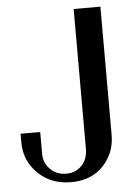

<svg xmlns="http://www.w3.org/2000/svg" viewBox="-51 -730 551 780"><g transform="rotate(-5 224.0 -340.0)"><path d="M388 -167Q388 -93 339 -41.5Q290 10 208 10Q126 10 73 -42Q20 -94 20 -168V-204H100V-115Q100 -78 126 -52Q152 -26 190.5 -26Q229 -26 254 -51.5Q279 -77 279 -121V-690H388Z"/></g></svg>

Font: Trochut
Style: Regular
Weight: 400
Designer: Andreu Balius
Foundry: Andreu Balius
Version: Version 1.001